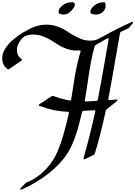

<svg xmlns="http://www.w3.org/2000/svg" viewBox="-231 -1240 1219 1729"><path d="M343 -1109Q296 -1109 296 -1133Q296 -1164 332.5 -1192Q369 -1220 419 -1220Q443 -1220 443 -1200Q443 -1177 411.5 -1143Q380 -1109 343 -1109ZM631 -1109Q583 -1109 583 -1133Q583 -1163 620 -1191.5Q657 -1220 707 -1220Q720 -1220 720 -1186Q720 -1157 696 -1133Q672 -1109 631 -1109ZM-37 467Q-45 471 -48 466.5Q-51 462 -45 455L-3 411Q3 404 12 401Q74 377 132 331Q199 275 246 202Q297 123 339 -23Q378 -163 389 -221Q391 -234 378 -234Q257 -237 127 -286Q109 -291 125 -302L233 -373Q241 -378 250 -375Q332 -346 396 -335Q409 -333 410 -345Q415 -374 427 -453Q439 -532 445.5 -570Q452 -608 465.5 -667Q479 -726 494 -773Q498 -786 484 -786Q475 -785 457 -785Q412 -785 370 -800Q328 -815 294.5 -836Q261 -857 228 -878Q195 -899 153 -914Q111 -929 66 -929Q23 -929 -11 -912Q-36 -895 -57.5 -860Q-79 -825 -79 -790Q-79 -739 -39 -709Q-28 -701 -39 -693L-148 -619Q-157 -612 -164 -618Q-211 -652 -211 -716Q-211 -776 -155 -842Q-112 -890 -28 -945Q26 -975 46 -985Q114 -1018 188 -1018Q239 -1018 287.5 -1000.5Q336 -983 369 -960.5Q402 -938 446 -914Q490 -890 528 -880Q555 -874 579 -874Q587 -874 594.5 -874.5Q602 -875 609.5 -876Q617 -877 621.5 -877.5Q626 -878 633.5 -881Q641 -884 643.5 -885Q646 -886 654.5 -890Q663 -894 664.5 -894.5Q666 -895 676 -900.5Q686 -906 688 -907Q813 -978 955 -1042Q963 -1046 966.5 -1041.5Q970 -1037 964 -1030L932 -992Q926 -985 917 -982L861 -955Q850 -949 849 -939Q764 -447 745 -352Q743 -345 746 -341.5Q749 -338 756 -339Q775 -340 816 -344Q825 -345 827 -340.5Q829 -336 822 -330L734 -259Q723 -252 722 -246Q674 -24 624 140Q621 150 612 155L534 193Q527 197 523.5 193.5Q520 190 522 183Q578 -16 627 -234Q629 -241 626 -244.5Q623 -248 616 -247Q606 -246 572 -245Q538 -244 520 -242Q509 -240 508 -231Q485 -136 473.5 -93Q462 -50 436 19Q410 88 377 140Q314 238 202.5 325Q91 412 -37 467ZM533 -339Q531 -332 534 -328.5Q537 -325 544 -326L637 -332Q649 -333 650 -343Q678 -483 747 -884Q748 -891 744.5 -894Q741 -897 734 -894Q722 -887 687.5 -867Q653 -847 634 -837Q625 -832 622 -824Q602 -758 587 -676.5Q572 -595 558 -495.5Q544 -396 533 -339Z"/></svg>

Font: Joscelyn
Style: Regular
Weight: 400
Designer: Peter S. Baker
Version: Version 1.012